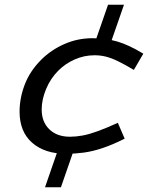

<svg xmlns="http://www.w3.org/2000/svg" viewBox="-20 -652 654 814"><path d="M448 -466.2H380.5L438.1 -632H505.7ZM170.8 142 230.5 -30.3H298L238.3 142ZM381.1 -417.7Q336.9 -417.7 297 -400.1Q257 -382.4 227.4 -352.8Q194.1 -319.5 175.4 -274.6Q156.7 -229.6 156.7 -187.6Q156.7 -135.4 189.1 -103.8Q221.5 -72.3 276.6 -72.3Q301.3 -72.3 329.2 -77.3Q357.2 -82.4 393.3 -95.4Q429.5 -108.5 479.6 -131.3L508.5 -64.1Q457.1 -38.3 414.5 -24.1Q371.9 -9.9 334.7 -5Q297.5 0 261 0Q170.1 0 116.6 -46.6Q63 -93.2 63 -178.8Q63 -235.8 84.8 -293.2Q106.6 -350.5 154.4 -398.4Q196.7 -440.7 253 -465.3Q309.3 -490 371.9 -490Q429.2 -490 477.5 -475.9Q525.9 -461.8 587.6 -424.4L547.5 -355.6Q508.2 -379 479.9 -392.7Q451.6 -406.3 428.6 -412Q405.5 -417.7 381.1 -417.7Z"/></svg>

Font: Intel One Mono Light
Style: Italic
Weight: 300
Italic angle: -16°
Monospace: yes
Designer: Fred Shallcrass
Foundry: Frere-Jones Type LLC
Version: Version 1.004